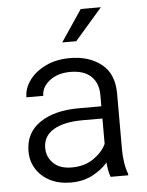

<svg xmlns="http://www.w3.org/2000/svg" viewBox="-54 -794 648 848"><g transform="rotate(-5 270.0 -370.0)"><path d="M402.8 0Q397.9 -11.7 394.8 -29.1Q391.6 -46.4 390.1 -64.5Q364.3 -34.2 322.8 -12.2Q281.2 9.8 226.1 9.8Q173.3 9.8 134 -10.5Q94.7 -30.8 73 -65.4Q51.3 -100.1 51.3 -143.6Q51.3 -225.1 115.7 -269.5Q180.2 -314 290.5 -314H389.2V-364.7Q389.2 -416.5 357.7 -446.8Q326.2 -477.1 265.6 -477.1Q209.5 -477.1 173.6 -449Q137.7 -420.9 137.7 -382.3H63Q63 -421.4 88.6 -457Q114.3 -492.7 160.9 -515.4Q207.5 -538.1 269.5 -538.1Q354.5 -538.1 408.9 -494.6Q463.4 -451.2 463.4 -363.8V-113.3Q463.4 -86.4 468 -56.6Q472.7 -26.9 481 -6.8V0ZM235.8 -56.2Q292.5 -56.2 332.5 -83.7Q372.6 -111.3 389.2 -147.5V-259.8H301.8Q218.3 -259.8 172.1 -232.2Q126 -204.6 126 -152.3Q126 -112.3 154.5 -84.2Q183.1 -56.2 235.8 -56.2ZM241.7 -609.9 335.9 -750H425.3L303.7 -609.9Z"/></g></svg>

Font: Vazirmatn UI FD Light
Style: Regular
Weight: 300
Designer: Saber Rastikerdar
Foundry: Saber Rastikerdar
Version: Version 33.003